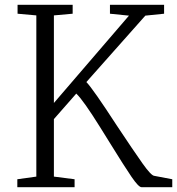

<svg xmlns="http://www.w3.org/2000/svg" viewBox="-20 -778 736 798"><path d="M131 -44V-714L53 -721V-758H282V-721L204 -714V-350L516 -713L437 -721V-758H662V-721L584 -713L339 -437Q367 -408 465 -257Q536 -150 572.5 -98.5Q609 -47 622 -47L696 -33V0H568Q556 0 526 -44Q496 -88 438 -182Q430 -195 396 -249.5Q362 -304 337 -339.5Q312 -375 297 -389L204 -283V-44L290 -33V0H52V-33Z"/></svg>

Font: Martel UltraLight
Style: Regular
Weight: 250
Designer: Dan Reynolds
Foundry: Dan Reynolds
Version: Version 1.001; ttfautohint (v1.1) -l 5 -r 5 -G 72 -x 0 -D la